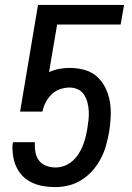

<svg xmlns="http://www.w3.org/2000/svg" viewBox="-20 -755 540 783"><path d="M206 8Q181 8 157 4Q133 0 112 -9.5Q91 -19 74.5 -35Q58 -51 48 -71.5Q38 -92 34 -116Q30 -140 31 -164L33 -175H123L122 -173Q121 -153 124.5 -134Q128 -115 139 -100.5Q150 -86 168 -79Q186 -72 206 -72Q224 -72 242 -78.5Q260 -85 274.5 -97.5Q289 -110 299.5 -126Q310 -142 317 -159Q324 -176 328.5 -194Q333 -212 336 -230Q339 -248 341 -266Q343 -284 342 -302.5Q341 -321 336.5 -337.5Q332 -354 323 -368.5Q314 -383 298 -390.5Q282 -398 264 -398Q245 -398 225.5 -391.5Q206 -385 191 -370.5Q176 -356 166.5 -338Q157 -320 153 -300H62L135 -735H486L472 -655H213L180 -461Q200 -470 221.5 -474Q243 -478 264 -478Q295 -478 324.5 -470Q354 -462 375.5 -442.5Q397 -423 410 -396.5Q423 -370 428 -340.5Q433 -311 431.5 -279.5Q430 -248 425 -217Q420 -189 412.5 -162Q405 -135 391.5 -109Q378 -83 358.5 -60.5Q339 -38 314 -22Q289 -6 261 1Q233 8 206 8Z"/></svg>

Font: iosevka_custom_sans_ss08 Md
Style: Italic
Weight: 500
Italic angle: -10°
Designer: Belleve Invis
Foundry: Belleve Invis
Version: Version 10.3.0; ttfautohint (v1.8.3)